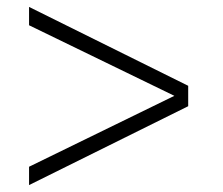

<svg xmlns="http://www.w3.org/2000/svg" viewBox="-20 -577 644 555"><path d="M524 -329V-280V-270L64 -42V-95L484 -300L64 -504V-557Z"/></svg>

Font: Work Sans Light
Style: Regular
Weight: 300
Designer: Wei Huang
Foundry: Wei Huang
Version: Version 1.500